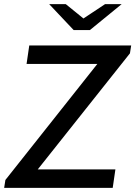

<svg xmlns="http://www.w3.org/2000/svg" viewBox="-29 -905 652 925"><path d="M603 -686 597 -648 153 -89H527L514 0H-9L-3 -38L440 -597H99L112 -686ZM373 -816 477 -885H557L404 -760H326L208 -885H288Z"/></svg>

Font: Chivo
Style: Italic
Weight: 400
Italic angle: -8.05°
Designer: Hector Gatti
Foundry: Omnibus-Type
Version: Version 1.007